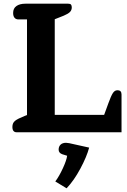

<svg xmlns="http://www.w3.org/2000/svg" viewBox="-20 -715 685 1038"><path d="M47 -29Q47 -50 61 -61.5Q75 -73 113 -88L126 -93V-610H80Q66 -610 58.5 -619Q51 -628 51 -645Q51 -670 69 -682.5Q87 -695 117 -695H349Q360 -695 364 -690Q368 -685 368 -675Q368 -660 358 -650Q348 -640 324 -630L276 -611V-94H543L566 -157Q580 -196 590 -211.5Q600 -227 614 -227Q627 -227 632 -221Q637 -215 637 -204V0H69Q59 0 53 -7Q47 -14 47 -29ZM279 266Q300 238 320 194.5Q340 151 343 127L317 119Q297 112 297 94Q297 77 307.5 67Q318 57 337 57Q342 57 354 59L462 83Q449 132 414.5 196.5Q380 261 340 303Z"/></svg>

Font: Maitree
Style: Bold
Weight: 700
Designer: CadsonDemak Team
Foundry: CadsonDemak
Version: Version 1.002